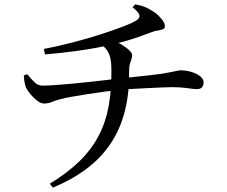

<svg xmlns="http://www.w3.org/2000/svg" viewBox="-20 -803 1040 879"><path d="M208 38Q290 -12 344.5 -65.5Q399 -119 431.5 -181Q464 -243 477.5 -317.5Q491 -392 490 -484Q490 -513 486 -533.5Q482 -554 471.5 -570.5Q461 -587 440 -602L491 -620Q513 -613 535 -600Q557 -587 571 -573.5Q585 -560 585 -551Q585 -540 581.5 -531.5Q578 -523 574.5 -510.5Q571 -498 571 -475Q573 -349 537.5 -248Q502 -147 424.5 -71.5Q347 4 222 56ZM181 -329Q168 -329 151 -341.5Q134 -354 119.5 -371.5Q105 -389 99 -402Q91 -422 89 -458L105 -463Q124 -440 139 -425.5Q154 -411 174 -411Q196 -411 232.5 -413.5Q269 -416 311.5 -420Q354 -424 395 -428.5Q436 -433 469.5 -437Q503 -441 521 -443Q559 -447 596.5 -451Q634 -455 666 -458.5Q698 -462 718 -465Q750 -470 766 -473.5Q782 -477 791 -479Q800 -481 808 -481Q831 -481 855 -474Q879 -467 895.5 -454.5Q912 -442 912 -426Q912 -411 904.5 -403Q897 -395 880 -395Q867 -395 837 -399.5Q807 -404 768 -404Q747 -404 717 -402.5Q687 -401 653.5 -399.5Q620 -398 587.5 -396Q555 -394 529 -391Q502 -389 463 -384Q424 -379 383 -372.5Q342 -366 308 -360Q274 -354 257 -349Q236 -344 218.5 -336.5Q201 -329 181 -329ZM181 -579Q245 -591 312 -608.5Q379 -626 440 -645.5Q501 -665 546 -682.5Q591 -700 608 -712Q621 -722 618 -734.5Q615 -747 587 -770L599 -783Q633 -777 654.5 -766Q676 -755 691 -744Q706 -733 720.5 -715Q735 -697 735 -682Q735 -673 725 -669Q715 -665 701 -663Q687 -661 675 -656Q643 -644 613 -633.5Q583 -623 553 -614.5Q523 -606 490 -598Q463 -592 423 -584.5Q383 -577 325.5 -569Q268 -561 186 -554Z"/></svg>

Font: Noto Serif SC ExtraLight Medium
Style: Regular
Weight: 500
Version: Version 2.002-H1;hotconv 1.1.0;makeotfexe 2.6.0